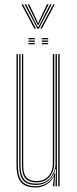

<svg xmlns="http://www.w3.org/2000/svg" viewBox="-20 -846 350 872"><path d="M142.5 5.5Q122.2 5.5 107.2 1.1Q92.2 -3.2 82.2 -11.8Q72.2 -20.2 66.2 -32.4Q60.2 -44.5 57.6 -60.1Q55 -75.8 55 -94.2V-600H61.2V-94.8Q61.2 -72.8 65.1 -55.1Q69 -37.5 78.2 -25.4Q87.5 -13.2 103.5 -6.8Q119.5 -0.2 143.2 -0.2Q173 -0.2 195.6 -16.2Q218.2 -32.2 228.8 -60.2H231L226.8 -7.2V0H220.2V-5L225.5 -44.8H224.2Q213.5 -22 191.5 -8.2Q169.5 5.5 142.5 5.5ZM244.5 0V-600H250.8V0ZM145.5 -18Q126.5 -18 113.8 -23.1Q101 -28.2 93.5 -38.1Q86 -48 82.8 -62.5Q79.5 -77 79.5 -95.8V-600H85.5V-96Q85.5 -72 91.1 -56Q96.8 -40 109.9 -31.9Q123 -23.8 146 -23.8Q172.2 -23.8 188.6 -35.6Q205 -47.5 212.5 -65.4Q220 -83.2 220 -100.8V-600H226.2V-101Q226.2 -82.8 218.1 -63.4Q210 -44 192.4 -31Q174.8 -18 145.5 -18ZM144 -6.2Q102 -6.2 84.6 -27.6Q67.2 -49 67.2 -95V-600H73.2V-95.2Q73.2 -52.5 89.4 -32.2Q105.5 -12 145 -12Q175.8 -12 195 -26.5Q214.2 -41 223.2 -61.9Q232.2 -82.8 232.2 -101.2V-600H238.5V0H232.2V-15L234.5 -78.8H232.2Q226.2 -50.5 203 -28.2Q179.8 -6 144 -6.2ZM169.8 -667.5V-673H198.8V-667.5ZM109.2 -645V-650.5H138.2V-645ZM109.2 -656.2V-661.8H138.2V-656.2ZM109.2 -667.5V-673H138.2V-667.5ZM169.8 -645V-650.5H198.8V-645ZM169.8 -656.2V-661.8H198.8V-656.2ZM77.5 -826.2H84.5L143 -716.2H135.8ZM91.5 -826.2H98.8L146 -733.8L151.8 -722.8H154.2L160 -733.8L207.5 -826.2H214.8L156.8 -716.2H149.5ZM105.5 -826.2H112.5L148.5 -751.8L152 -741H154.2L157.8 -751.8L193.5 -826.2H200.8L161.2 -746.2L155.5 -733.5H150.5L144.8 -746.2ZM221.8 -826.2H228.8L170.2 -716.2H163.2Z"/></svg>

Font: Big Shoulders Inline Display Thin ExtraLight
Style: Regular
Weight: 250
Version: Version 2.002